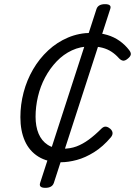

<svg xmlns="http://www.w3.org/2000/svg" viewBox="-20 -761 649 923"><path d="M272 19Q208 19 164.5 -8Q121 -35 99.5 -83.5Q78 -132 78 -198Q78 -258 93.5 -317Q109 -376 139 -427.5Q169 -479 211.5 -518.5Q254 -558 307 -580.5Q360 -603 421 -603Q462 -603 495.5 -593Q529 -583 555.5 -564Q582 -545 601 -520Q611 -507 608.5 -497.5Q606 -488 593 -478Q581 -468 571 -469.5Q561 -471 551 -482Q536 -499 516.5 -512Q497 -525 472 -531.5Q447 -538 414 -538Q367 -538 326 -519Q285 -500 252.5 -466Q220 -432 197 -389Q174 -346 162.5 -297Q151 -248 151 -200Q151 -153 165.5 -118.5Q180 -84 209 -65Q238 -46 281 -46Q318 -46 347.5 -57Q377 -68 406.5 -89.5Q436 -111 469 -144Q480 -154 490.5 -152Q501 -150 510 -142Q520 -133 521 -122.5Q522 -112 513 -101Q475 -56 432.5 -29.5Q390 -3 349 8Q308 19 272 19ZM198 142Q165 142 173 118L444 -718Q452 -741 485 -741Q518 -741 510 -718L239 118Q231 142 198 142Z"/></svg>

Font: Playwrite CO Light
Style: Regular
Weight: 300
Version: Version 1.002